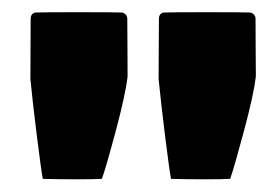

<svg xmlns="http://www.w3.org/2000/svg" viewBox="-20 -613 450 310"><path d="M29.1 -485.4Q29.1 -500.5 29.3 -533.3Q29.5 -566.2 29.5 -583Q29.5 -587.2 32 -590Q34.4 -592.8 38.3 -592.8Q49.8 -593.3 106.9 -593.3Q164.3 -593.3 175.8 -592.8Q179.7 -592.8 182.6 -589.8Q185.5 -586.9 185.5 -583Q185.5 -566.2 185.8 -535.3Q186 -504.4 186 -489.3Q182.6 -460.2 167 -401.9Q151.4 -343.5 144.5 -324.2Q131.6 -323.5 103.8 -323.5Q74 -323.5 49.1 -324.2Q46.4 -338.4 39.3 -395.3Q32.2 -452.1 29.1 -485.4ZM236.1 -485.4Q236.1 -500.5 236.3 -533.3Q236.6 -566.2 236.6 -583Q236.6 -587.2 239 -590Q241.5 -592.8 245.4 -592.8Q256.8 -593.3 314 -593.3Q371.3 -593.3 382.8 -592.8Q386.7 -592.8 389.6 -589.8Q392.6 -586.9 392.6 -583Q392.6 -566.2 392.8 -535.3Q393.1 -504.4 393.1 -489.3Q389.6 -460.2 374 -401.9Q358.4 -343.5 351.6 -324.2Q338.6 -323.5 310.8 -323.5Q281 -323.5 256.1 -324.2Q253.4 -338.4 246.3 -395.3Q239.3 -452.1 236.1 -485.4Z"/></svg>

Font: Digitalt
Style: Medium
Weight: 500
Designer: gluk
Foundry: gluk
Version: Version 0.60